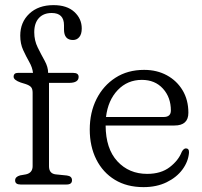

<svg xmlns="http://www.w3.org/2000/svg" viewBox="-20 -738 810 768"><path d="M176 -73Q176 -43.5 203 -40.5L247.5 -36Q268 -33.5 268 -17Q268 0 246.5 0H62Q40.5 0 40.5 -16.5Q40.5 -31 60.5 -36.5L83.5 -40.5Q110.5 -46.5 110.5 -73.5V-367Q110.5 -382 104.5 -389.2Q98.5 -396.5 82 -402L62.5 -408Q34.5 -418 34.5 -431Q34.5 -446.5 52 -446.5H112Q109.5 -468.5 97 -490.2Q84.5 -512 72.8 -537.5Q61 -563 61 -595.5Q61 -649 97.2 -683.2Q133.5 -717.5 194 -717.5Q248 -717.5 277.5 -690.2Q307 -663 307 -624Q307 -601.5 297.2 -589.8Q287.5 -578 272 -578Q236 -578 236 -620V-637Q236 -686 187 -686Q154 -686 135.5 -665.8Q117 -645.5 117 -609Q117 -576 131 -547.8Q145 -519.5 158.8 -494.8Q172.5 -470 172.5 -447V-446.5H272.5Q294.5 -446.5 294.5 -430.5Q294.5 -406.5 256 -406.5H176Z M733.5 -287Q733.5 -236 678 -236H402.5Q403 -143 449.5 -92.8Q496 -42.5 568.5 -42.5Q624 -42.5 659 -69.5Q694 -96.5 707 -130.5Q714.5 -144.5 724 -144.5Q737 -144 736 -127Q733 -91.5 709.8 -60Q686.5 -28.5 646.5 -9Q606.5 10.5 554 10.5Q487.5 10.5 439.5 -18.8Q391.5 -48 365.2 -100.2Q339 -152.5 339 -220Q339 -288 366 -341.8Q393 -395.5 441.8 -427Q490.5 -458.5 556.5 -458.5Q607.5 -458.5 647.5 -436.8Q687.5 -415 710.5 -376.5Q733.5 -338 733.5 -287ZM547.5 -418.5Q490 -418.5 451 -377.8Q412 -337 404 -270H634.5Q663.5 -270 663.5 -296Q663.5 -348.5 631.8 -383.5Q600 -418.5 547.5 -418.5Z"/></svg>

Font: Fraunces 72pt SuperSoft Light
Style: Regular
Weight: 300
Version: Version 1.000;[0bf87f6ff]